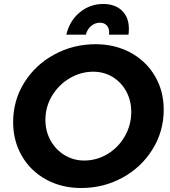

<svg xmlns="http://www.w3.org/2000/svg" viewBox="-20 -933 853 964"><path d="M802 -382Q802 -274 746 -183.5Q690 -93 595 -41Q500 11 388 11Q289 11 211 -32Q133 -75 89.5 -150.5Q46 -226 46 -320Q46 -429 102 -518.5Q158 -608 253 -659.5Q348 -711 460 -711Q558 -711 636 -668.5Q714 -626 758 -551Q802 -476 802 -382ZM208 -331Q208 -274 234 -227.5Q260 -181 304.5 -154Q349 -127 403 -127Q465 -127 519.5 -159.5Q574 -192 606.5 -248.5Q639 -305 639 -371Q639 -428 614 -474Q589 -520 545.5 -546.5Q502 -573 448 -573Q386 -573 330.5 -540.5Q275 -508 241.5 -452.5Q208 -397 208 -331ZM528 -770Q528 -793 515.5 -806Q503 -819 481 -819Q457 -819 437.5 -802.5Q418 -786 411 -759H313Q329 -828 380 -870.5Q431 -913 498 -913Q558 -913 592.5 -879.5Q627 -846 627 -789Q627 -769 625 -759H527Q528 -763 528 -770Z"/></svg>

Font: Gontserrat SemiBold
Style: Italic
Weight: 600
Italic angle: -11.3°
Designer: Julieta Ulanovsky
Foundry: Julieta Ulanovsky
Version: Version 6.001